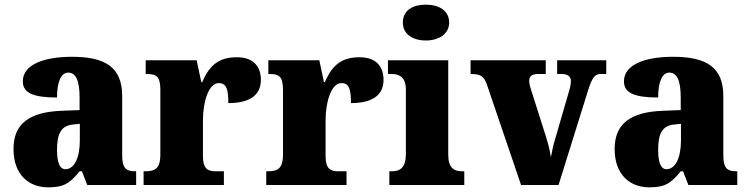

<svg xmlns="http://www.w3.org/2000/svg" viewBox="-20 -795 3211 825"><path d="M187 10C254 10 280 -7 322 -59H332L355 0H565V-59H561C519 -59 505 -75 505 -129V-382C505 -506 433 -551 289 -551C174 -551 78 -520 78 -445C78 -395 125 -376 225 -376C225 -447 244 -483 273 -483C306 -483 322 -449 322 -375V-322L246 -319C107 -314 38 -264 38 -155C38 -43 105 10 187 10ZM261 -68C236 -68 225 -98 225 -151C225 -220 242 -255 294 -260L323 -263V-191C323 -117 299 -68 261 -68Z M597 0H942V-59H909C874 -59 852 -67 852 -126V-278C852 -356 876 -438 920 -438C955 -438 961 -407 961 -352C1044 -352 1101 -380 1101 -452C1101 -507 1071 -549 998 -549C924 -549 881 -518 849 -442H845L825 -536H606V-477H610C651 -477 669 -468 669 -409V-131C669 -68 644 -59 602 -59H597Z M1124 0H1469V-59H1436C1401 -59 1379 -67 1379 -126V-278C1379 -356 1403 -438 1447 -438C1482 -438 1488 -407 1488 -352C1571 -352 1628 -380 1628 -452C1628 -507 1598 -549 1525 -549C1451 -549 1408 -518 1376 -442H1372L1352 -536H1133V-477H1137C1178 -477 1196 -468 1196 -409V-131C1196 -68 1171 -59 1129 -59H1124Z M1810 -621C1864 -621 1910 -648 1910 -698C1910 -751 1864 -775 1810 -775C1754 -775 1711 -751 1711 -698C1711 -648 1754 -621 1810 -621ZM1653 0H1975V-59H1965C1930 -59 1906 -75 1906 -130V-536H1647V-477H1664C1698 -477 1724 -461 1724 -410V-133C1724 -76 1700 -59 1664 -59H1653Z M2072 -432 2219 0H2380L2507 -407C2524 -462 2537 -477 2560 -477H2585V-536H2374V-477H2394C2422 -477 2433 -463 2433 -449C2433 -430 2429 -416 2423 -396L2364 -193C2357 -171 2352 -144 2347 -119C2343 -150 2335 -179 2323 -217L2263 -406C2259 -418 2254 -433 2254 -448C2254 -466 2264 -477 2292 -477H2325V-536H2002V-477C2045 -477 2059 -468 2072 -432Z M2770 10C2837 10 2863 -7 2905 -59H2915L2938 0H3148V-59H3144C3102 -59 3088 -75 3088 -129V-382C3088 -506 3016 -551 2872 -551C2757 -551 2661 -520 2661 -445C2661 -395 2708 -376 2808 -376C2808 -447 2827 -483 2856 -483C2889 -483 2905 -449 2905 -375V-322L2829 -319C2690 -314 2621 -264 2621 -155C2621 -43 2688 10 2770 10ZM2844 -68C2819 -68 2808 -98 2808 -151C2808 -220 2825 -255 2877 -260L2906 -263V-191C2906 -117 2882 -68 2844 -68Z"/></svg>

Font: Noto Serif Devanagari SemiCondensed Black
Style: Regular
Weight: 900
Width: 4
Designer: Universal Thirst, Indian Type Foundry and the Monotype Design Team
Foundry: Monotype Imaging Inc.
Version: Version 2.004